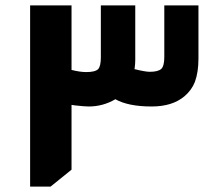

<svg xmlns="http://www.w3.org/2000/svg" viewBox="-20 -694 813 714"><path d="M246 -674V-434Q277 -426 301 -426Q334 -426 345 -437Q355 -448 355 -480V-674H483V-472Q483 -458 481 -442Q480 -439 480 -437Q520 -427 537 -427Q568 -427 580 -438Q591 -449 591 -482V-674H718V-476Q718 -426 705 -390Q693 -359 666 -336Q621 -298 544 -298Q457 -298 409 -325Q363 -298 310 -298Q295 -298 259 -302Q251 -303 246 -304V-63L168 0H92V-674Z"/></svg>

Font: Almarai ExtraBold
Style: Regular
Weight: 800
Designer: Boutros International 2019
Foundry: Created by Boutros International 2019
Version: Version 1.10